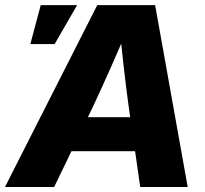

<svg xmlns="http://www.w3.org/2000/svg" viewBox="-56 -748 821 768"><path d="M-36.1 0 333 -727.5H564.5L694.8 0H504.9L459 -319.3Q448.2 -398.9 438.7 -482.4Q429.2 -565.9 420.4 -661.6H466.3Q426.3 -566.4 389.4 -482.9Q352.5 -399.4 314.9 -319.3L160.6 0ZM157.7 -143.1 180.2 -279.3H571.3L548.3 -143.1ZM65.4 -571.8 106.9 -727.5H252.4L162.6 -571.8Z"/></svg>

Font: Inter 28pt ExtraBold
Style: Italic
Weight: 800
Italic angle: -9.3988°
Designer: Rasmus Andersson
Foundry: rsms
Version: Version 4.001;git-66647c0bb